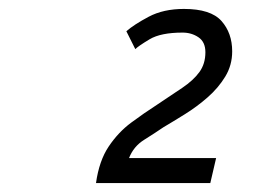

<svg xmlns="http://www.w3.org/2000/svg" viewBox="-20 -849 600 430"><path d="M195 -439Q202 -489 223.5 -521Q245 -553 274 -574.5Q303 -596 331 -614Q364 -636 388.5 -652.5Q413 -669 426.5 -687.5Q440 -706 440 -732Q440 -755 424.5 -765.5Q409 -776 389 -776Q340 -776 315 -761Q290 -746 283 -739L263 -779Q280 -794 313 -811.5Q346 -829 392 -829Q452 -829 476 -802Q500 -775 500 -734Q500 -703 484.5 -677.5Q469 -652 445 -631Q421 -610 394.5 -593.5Q368 -577 346 -564Q327 -551 303 -536Q279 -521 269 -495H464L451 -439Z"/></svg>

Font: Ubuntu Sans Mono
Style: Italic
Weight: 400
Italic angle: -13.5°
Monospace: yes
Designer: Dalton Maag Ltd
Foundry: Dalton Maag Ltd
Version: Version 1.006